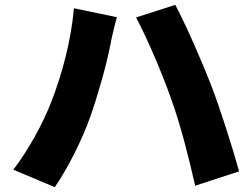

<svg xmlns="http://www.w3.org/2000/svg" viewBox="-20 -756 1040 792"><path d="M192 -337C157 -246 97 -137 35 -56L206 16C256 -56 318 -176 353 -276C384 -364 421 -495 435 -570C439 -593 453 -653 462 -685L285 -722C273 -588 237 -453 192 -337ZM686 -348C725 -239 756 -118 785 10L966 -49C938 -153 885 -316 852 -402C817 -493 746 -656 703 -736L541 -684C583 -607 649 -454 686 -348Z"/></svg>

Font: Noto Sans CJK KR Black
Style: Regular
Weight: 900
Designer: Ryoko NISHIZUKA (kana & ideographs); Paul D. Hunt (Latin, Greek & Cyrillic); Wenlong ZHANG (bopomofo); Sandoll Communica
Foundry: Adobe Systems Incorporated
Version: Version 1.004;PS 1.004;hotconv 1.0.82;makeotf.lib2.5.63406